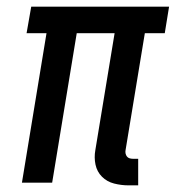

<svg xmlns="http://www.w3.org/2000/svg" viewBox="-20 -550 540 578"><path d="M367 8Q345 8 323.5 2.5Q302 -3 287 -18Q272 -33 267.5 -54.5Q263 -76 267 -98L325 -450H211L137 0H46L120 -450H60L74 -530H489L476 -450H416L358 -98Q357 -93 358 -88Q359 -83 362 -79Q365 -75 370 -73.5Q375 -72 380 -72H396V8Z"/></svg>

Font: Iosevka Curly Medium Oblique
Style: Regular
Weight: 500
Italic angle: -9°
Monospace: yes
Designer: Belleve Invis
Foundry: Belleve Invis
Version: Version 11.1.0; ttfautohint (v1.8.3)